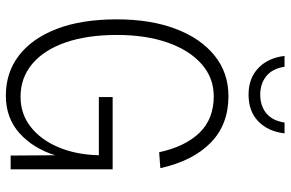

<svg xmlns="http://www.w3.org/2000/svg" viewBox="-184 -768 969 640"><g transform="rotate(90 300.0 -448.5)"><path d="M299 16Q222 16 165 -28Q108 -72 76.5 -154.5Q45 -237 45 -354Q45 -466 76.5 -549.5Q108 -633 165.5 -679.5Q223 -726 301 -726Q396 -726 456.5 -666.5Q517 -607 541 -499L488 -495Q469 -582 423 -629.5Q377 -677 301 -677Q240 -677 194 -636.5Q148 -596 122.5 -523.5Q97 -451 97 -354Q97 -255 122 -183Q147 -111 193.5 -72Q240 -33 303 -33Q360 -33 403 -66.5Q446 -100 471 -158.5Q496 -217 498 -294H304V-340H545V0H499L498 -148Q475 -75 424.5 -29.5Q374 16 299 16ZM296 -793Q241 -793 207 -826Q173 -859 167 -913H203Q209 -873 234 -852.5Q259 -832 296 -832Q334 -832 358.5 -852.5Q383 -873 389 -913H425Q419 -859 385.5 -826Q352 -793 296 -793Z"/></g></svg>

Font: Geist Mono ExtraLight
Style: Regular
Weight: 200
Monospace: yes
Designer: Basement.studio, Andrés Briganti, Mateo Zaragoza
Foundry: Basement.studio, Vercel, Andrés Briganti, Guido Ferreyra, Mateo Zaragoza
Version: Version 1.500; ttfautohint (v1.8.4.7-5d5b)